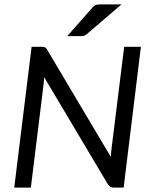

<svg xmlns="http://www.w3.org/2000/svg" viewBox="-20 -855 685 875"><path d="M44.9 0ZM168.5 -641.6Q179.7 -641.6 185.1 -639.2Q190.4 -636.7 195.8 -627L484.9 -140.1Q485.8 -150.4 486.6 -159.9Q487.3 -169.4 488.3 -177.7L545.9 -641.6H622.1L543.5 0H500Q489.7 0 482.9 -3.9Q476.1 -7.8 470.7 -16.6L181.2 -503.4Q180.7 -495.1 180.2 -486.8Q179.7 -478.5 178.7 -471.7L120.6 0H44.9L124 -641.6H168.5ZM533.7 -835 376.5 -700.2Q368.7 -693.4 362.3 -691.9Q356 -690.4 346.2 -690.4H286.6L400.4 -819.8Q409.2 -830.1 417.2 -832.5Q425.3 -835 439.9 -835Z"/></svg>

Font: Carlito
Style: Italic
Weight: 400
Italic angle: -7°
Designer: Lukasz Dziedzic
Foundry: tyPoland Lukasz Dziedzic
Version: Version 1.104